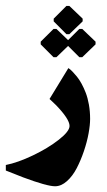

<svg xmlns="http://www.w3.org/2000/svg" viewBox="-130 -450 366 659"><path d="M63.7 -253.7 103.7 -292.3 142.3 -253.7H152.3L198 -297.7V-307L152.3 -350.7H142.3L103.7 -312.3L63.7 -350.7H53.7L9.7 -307V-297.7L53.7 -253.7ZM98 -332.7H108L153.7 -376.7V-386L108 -429.7H98L54.3 -386V-376.7ZM59 189.3Q80 189.3 99.7 171.8Q119.3 154.3 133.3 127.3Q147.3 100.3 158 68.7Q168.7 37 174 8Q179.3 -21 179.3 -42Q179.3 -67.3 175.2 -90.7Q171 -114 164.5 -131Q158 -148 150 -162.7Q142 -177.3 134 -187Q126 -196.7 119.5 -203.5Q113 -210.3 108.7 -213.3L104.7 -216.3L40 -110.3Q40 -110.3 61.7 -89.7Q108.7 -41.3 108.7 -17.7Q108.7 0.7 71.7 29.7Q34.7 58.7 -17.3 83.5Q-69.3 108.3 -110 116.3V135.3Q-110 135.3 -50.7 158.7Q31.3 189.3 59 189.3Z"/></svg>

Font: Jomhuria
Style: Regular
Weight: 400
Designer: Arabic design by Kourosh Beigpour, Latin design by Eben Sorkin, engineering by Lasse Fister and Khaled Hosney
Version: Version 1.0010